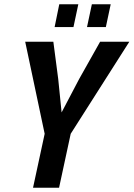

<svg xmlns="http://www.w3.org/2000/svg" viewBox="-20 -887 631 907"><path d="M191 -255 99 -690H232L255 -514L271 -356L354 -514L453 -690H591L314 -255L259 0H136ZM260 -867H350L327 -759H238ZM414 -867H503L480 -759H391Z"/></svg>

Font: Decalotype SemiBold Italic
Style: Regular
Weight: 600
Italic angle: -12°
Designer: Alfredo Marco Pradil
Foundry: Alfredo Marco Pradil
Version: Version 1.0